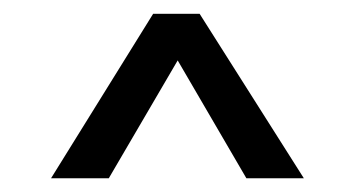

<svg xmlns="http://www.w3.org/2000/svg" viewBox="-20 -658 516 279"><path d="M138.1 -399 238.2 -570.2 338 -399H421.5L270.1 -637.9H202.5L54.2 -399Z"/></svg>

Font: Arad-FD-VF Thin
Style: Regular
Weight: 100
Designer: Mohammad Darvishi
Version: Version 1.010;September 21, 2024;FontCreator 15.0.0.2992 64-